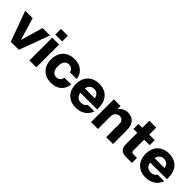

<svg xmlns="http://www.w3.org/2000/svg" viewBox="236 -1905 3101 3101"><g transform="rotate(45 1787.0 -354.0)"><path d="M194 0H378L569 -520H400L289 -136L173 -520H4Z M620 0H777V-520H620ZM620 -591H777V-720H620Z M1118 12C1273 12 1357 -77 1373 -203H1217C1208 -147 1174 -114 1118 -114C1044 -114 1011 -171 1011 -260C1011 -349 1044 -406 1118 -406C1171 -406 1207 -377 1217 -327H1373C1357 -448 1272 -532 1118 -532C949 -532 853 -415 853 -260C853 -105 949 12 1118 12Z M1685 12C1819 12 1910 -57 1944 -160H1794C1774 -124 1741 -105 1685 -105C1622 -105 1582 -145 1570 -213H1953V-243C1953 -422 1857 -532 1685 -532C1514 -532 1418 -415 1418 -260C1418 -105 1514 12 1685 12ZM1571 -314C1585 -378 1625 -415 1685 -415C1746 -415 1786 -378 1800 -314Z M2372 -298V0H2529V-317C2529 -462 2455 -532 2344 -532C2271 -532 2217 -497 2181 -450V-520H2028V0H2185V-282C2185 -360 2233 -397 2286 -397C2352 -397 2372 -353 2372 -298Z M2678 -680V-520H2591V-405H2678V-144C2678 -21 2753 0 2839 0H2961V-115H2882C2846 -115 2835 -129 2835 -160V-405H2961V-520H2835V-680Z M3279 12C3413 12 3504 -57 3538 -160H3388C3368 -124 3335 -105 3279 -105C3216 -105 3176 -145 3164 -213H3547V-243C3547 -422 3451 -532 3279 -532C3108 -532 3012 -415 3012 -260C3012 -105 3108 12 3279 12ZM3165 -314C3179 -378 3219 -415 3279 -415C3340 -415 3380 -378 3394 -314Z"/></g></svg>

Font: Aspekta 750
Style: Regular
Weight: 750
Designer: Ivo Dolenc
Version: Version 2.000